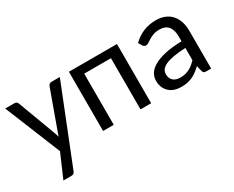

<svg xmlns="http://www.w3.org/2000/svg" viewBox="-92 -833 1636 1341"><g transform="rotate(-30 726.0 -162.5)"><path d="M5.4 0ZM199.7 140.6Q195.8 150.4 189.2 155.8Q182.6 161.1 169.9 161.1H106L188 -28.3L5.4 -477.5H79.6Q90.8 -477.5 96.7 -472.2Q102.5 -466.8 105.5 -460L216.8 -161.1Q220.7 -150.9 224.4 -140.6Q228 -130.4 230.5 -120.1Q233.4 -130.9 237.1 -141.4Q240.7 -151.9 244.6 -162.1L352.5 -460Q355.5 -467.3 362.3 -472.4Q369.1 -477.5 377.4 -477.5H445.8Z M906.7 -477.5V0H820.8V-412.6H605V0H519V-477.5Z M1014.2 0ZM1352.5 0Q1339.8 0 1333 -3.9Q1326.2 -7.8 1323.7 -20L1313 -64.5Q1294.4 -47.4 1276.6 -33.9Q1258.8 -20.5 1239.3 -11.2Q1219.7 -2 1197.3 2.7Q1174.8 7.3 1147.9 7.3Q1120.1 7.3 1095.9 -0.2Q1071.8 -7.8 1053.5 -23.7Q1035.2 -39.6 1024.7 -63.2Q1014.2 -86.9 1014.2 -119.1Q1014.2 -147.5 1029.5 -173.6Q1044.9 -199.7 1079.6 -220.2Q1114.3 -240.7 1169.9 -253.7Q1225.6 -266.6 1306.6 -268.6V-305.2Q1306.6 -360.8 1283 -388.9Q1259.3 -417 1213.9 -417Q1183.6 -417 1162.8 -409.2Q1142.1 -401.4 1127 -392.1Q1111.8 -382.8 1100.8 -375Q1089.8 -367.2 1078.6 -367.2Q1069.8 -367.2 1063.5 -371.6Q1057.1 -376 1053.2 -382.8L1037.6 -410.2Q1077.1 -448.2 1122.8 -467Q1168.5 -485.8 1224.1 -485.8Q1264.2 -485.8 1295.4 -472.9Q1326.7 -460 1347.7 -436Q1368.7 -412.1 1379.6 -378.9Q1390.6 -345.7 1390.6 -305.2V0ZM1173.8 -52.7Q1195.3 -52.7 1213.4 -57.1Q1231.4 -61.5 1247.6 -69.6Q1263.7 -77.6 1278.1 -89.6Q1292.5 -101.6 1306.6 -116.2V-214.8Q1249.5 -212.4 1209.5 -205.3Q1169.4 -198.2 1144.3 -186.5Q1119.1 -174.8 1107.9 -158.9Q1096.7 -143.1 1096.7 -123.5Q1096.7 -105 1102.8 -91.6Q1108.9 -78.1 1119.1 -69.6Q1129.4 -61 1143.6 -56.9Q1157.7 -52.7 1173.8 -52.7Z"/></g></svg>

Font: Carlito
Style: Regular
Weight: 400
Designer: Lukasz Dziedzic
Foundry: tyPoland Lukasz Dziedzic
Version: Version 1.103; Beta1; all basic design good, some composites